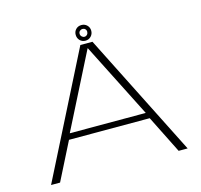

<svg xmlns="http://www.w3.org/2000/svg" viewBox="-111 -898 1066 1019"><g transform="rotate(-15 422.0 -389.0)"><path d="M46.5 0H96L200.5 -207H644L747.5 0H797L455.5 -677.5H389ZM213.5 -239.5 421.5 -650.5H423L631 -239.5ZM421.5 -692.5Q440 -692.5 452.2 -705.2Q464.5 -718 464.5 -736Q464.5 -754 452.2 -766.2Q440 -778.5 421.5 -778.5Q403 -778.5 391 -766.2Q379 -754 379 -736Q379 -717.5 391.2 -705Q403.5 -692.5 421.5 -692.5ZM421.5 -714Q413.5 -714 407 -720.5Q400.5 -727 400.5 -736Q400.5 -745.5 407 -751.2Q413.5 -757 421.5 -757Q430.5 -757 436.5 -751.2Q442.5 -745.5 442.5 -736Q442.5 -727 436.5 -720.5Q430.5 -714 421.5 -714Z"/></g></svg>

Font: Anybody Expanded ExtraLight
Style: Regular
Weight: 250
Width: 7
Version: Version 1.113;gftools[0.9.25]